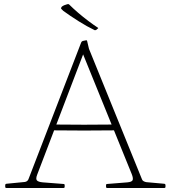

<svg xmlns="http://www.w3.org/2000/svg" viewBox="-20 -936 855 956"><path d="M466 -793 459 -787Q453 -784 449 -787Q415 -803 372 -830Q329 -857 295 -882Q289 -888 286 -891Q283 -894 284 -896.5Q285 -899 288 -903Q293 -907 300 -910Q307 -913 315 -915Q321 -917 325 -913Q344 -894 369 -872.5Q394 -851 420 -831.5Q446 -812 466 -799Q472 -796 466 -793ZM12 0Q6 0 6 -6V-14Q6 -20 12 -21L104 -30Q111 -31 116 -35.5Q121 -40 123 -47L384 -724Q386 -730 392 -732L407 -735Q413 -737 414 -731L423 -693L687 -43Q689 -37 695.5 -33.5Q702 -30 709 -29L798 -21Q804 -20 804 -14V-6Q804 0 798 0H514Q508 0 508 -6V-14Q508 -20 514 -20L614 -28Q637 -30 640.5 -39.5Q644 -49 636 -69L383 -692L403 -689L165 -66Q157 -45 164 -37.5Q171 -30 193 -28L296 -20Q302 -20 302 -14V-6Q302 0 296 0ZM242 -316Q321 -315 399 -315Q477 -315 556 -316V-287Q477 -286 399 -286Q321 -286 242 -287Z"/></svg>

Font: Hahmlet Thin
Style: Regular
Weight: 250
Version: Version 1.002